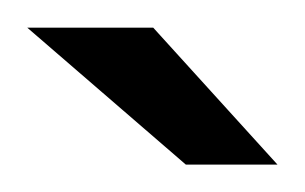

<svg xmlns="http://www.w3.org/2000/svg" viewBox="-20 -647 224 141"><path d="M116.5 -526.1 0 -626.7H92.5L183.8 -526.1Z"/></svg>

Font: Smooch Sans Thin
Style: Regular
Weight: 100
Designer: Robert E. Leuschke
Foundry: Robert E. Leuschke
Version: Version 1.010